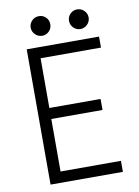

<svg xmlns="http://www.w3.org/2000/svg" viewBox="-95 -943 729 1006"><g transform="rotate(-10 269.0 -440.0)"><path d="M90.8 -719.7H475.6V-661.1H154.3V-396.5H426.8V-337.9H154.3V-58.6H475.6V0H90.8ZM335 -828.1Q335 -849.6 350.1 -864.7Q365.2 -879.9 386.7 -879.9Q408.7 -879.9 423.8 -864.7Q439 -849.6 439.5 -828.1Q439 -806.2 423.8 -791Q408.7 -775.9 386.7 -775.4Q365.2 -775.9 350.1 -791Q335 -806.2 335 -828.1ZM130.9 -828.1Q131.3 -849.6 146.5 -864.7Q161.6 -879.9 183.6 -879.9Q205.6 -879.9 220.5 -864.7Q235.4 -849.6 235.4 -828.1Q235.4 -806.2 220.5 -791Q205.6 -775.9 183.6 -775.4Q161.6 -775.9 146.5 -791Q131.3 -806.2 130.9 -828.1Z"/></g></svg>

Font: Reddit Sans Chocolate Light
Style: Regular
Weight: 300
Designer: Stephen Hutchings
Foundry: Reddit
Version: Version 1.013